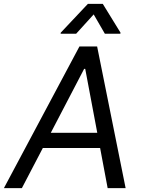

<svg xmlns="http://www.w3.org/2000/svg" viewBox="-40 -966 736 986"><path d="M72.4 0 180 -206H474.1L512.8 0H605.1L458.8 -727.3H367.9L-19.9 0ZM220.9 -284.1 392 -612.2H397.7L459.5 -284.1ZM271.3 -792.6H350.9L441.1 -892L498.6 -792.6H578.1L578.8 -798.3L487.9 -946H411.2L272 -798.3Z"/></svg>

Font: Magic Ui Pro
Style: Italic
Weight: 400
Italic angle: -9.39999°
Designer: Stefan Endress, Andreas Faust
Version: Version 1.000;FEAKit 1.0